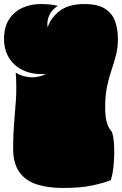

<svg xmlns="http://www.w3.org/2000/svg" viewBox="-50 -896 604 951"><path d="M261 35Q187 35 131.5 17Q76 -1 45.5 -44Q15 -87 15 -162Q15 -230 20 -287Q25 -344 29 -403Q33 -462 28 -536Q58 -517 98.5 -513.5Q139 -510 179 -530Q120 -525 72.5 -544.5Q25 -564 -2.5 -605Q-30 -646 -30 -703Q-30 -762 -5 -800.5Q20 -839 61.5 -857.5Q103 -876 152 -876Q202 -876 236 -867Q203 -845 192 -815.5Q181 -786 186 -760Q201 -807 245 -841.5Q289 -876 368 -876Q437 -876 473 -851Q509 -826 521.5 -786.5Q534 -747 534 -704Q534 -659 524.5 -622.5Q515 -586 502.5 -549.5Q490 -513 480.5 -469Q471 -425 471 -365Q471 -322 477 -297.5Q483 -273 491 -261Q499 -249 505 -241Q514 -212 515.5 -168Q517 -124 513 -80Q509 -36 499 -4Q465 10 407.5 22.5Q350 35 261 35Z"/></svg>

Font: Oi
Style: Regular
Weight: 400
Designer: Kostas Bartsokas, Mohamad Dakak
Foundry: Foundry5
Version: Version 4.000